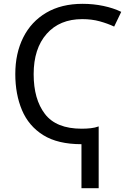

<svg xmlns="http://www.w3.org/2000/svg" viewBox="-20 -744 683 1004"><path d="M412 -724Q468 -724 520.5 -713Q573 -702 614 -682L577 -605Q543 -621 501.5 -632.5Q460 -644 410 -644Q292 -644 224 -567Q156 -490 156 -356Q156 -225 215 -148Q274 -71 407 -71Q432 -71 454.5 -73.5Q477 -76 496 -83V240H406V10Q282 10 206 -37.5Q130 -85 95 -168Q60 -251 60 -357Q60 -465 101.5 -548Q143 -631 222 -677.5Q301 -724 412 -724Z"/></svg>

Font: Go Noto Current
Style: Regular
Weight: 400
Designer: Monotype Design Team
Foundry: Monotype Imaging Inc.
Version: Version 2.007; ttfautohint (v1.8) -l 8 -r 50 -G 200 -x 14 -D